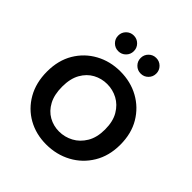

<svg xmlns="http://www.w3.org/2000/svg" viewBox="-201 -890 1041 1041"><g transform="rotate(45 319.0 -370.0)"><path d="M314 7Q236 7 173.5 -28Q111 -63 74.5 -127Q38 -191 38 -276Q38 -362 75.5 -425Q113 -488 177 -523Q241 -558 319 -558Q398 -558 461.5 -523Q525 -488 562.5 -425Q600 -362 600 -276Q600 -191 561.5 -127Q523 -63 458 -28Q393 7 314 7ZM314 -92Q357 -92 395.5 -112.5Q434 -133 458.5 -174Q483 -215 483 -276Q483 -338 459 -378.5Q435 -419 397.5 -439Q360 -459 317 -459Q274 -459 237 -439Q200 -419 177 -378.5Q154 -338 154 -276Q154 -215 176 -174Q198 -133 234.5 -112.5Q271 -92 314 -92ZM233 -627Q208 -627 190.5 -644.5Q173 -662 173 -687Q173 -712 190.5 -729.5Q208 -747 233 -747Q258 -747 275.5 -729.5Q293 -712 293 -687Q293 -662 275.5 -644.5Q258 -627 233 -627ZM405 -627Q380 -627 362.5 -644.5Q345 -662 345 -687Q345 -712 362.5 -729.5Q380 -747 405 -747Q430 -747 447.5 -729.5Q465 -712 465 -687Q465 -662 447.5 -644.5Q430 -627 405 -627Z"/></g></svg>

Font: Parkinsans Light Medium
Style: Regular
Weight: 500
Version: Version 1.000